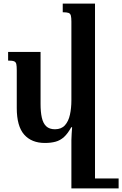

<svg xmlns="http://www.w3.org/2000/svg" viewBox="-20 -780 678 1065"><path d="M229 13Q155 13 114 -33.5Q73 -80 73 -181V-390Q73 -413 70.5 -424.5Q68 -436 58 -440Q48 -444 25 -444V-492H205V-203Q205 -159 212 -127.5Q219 -96 236.5 -79.5Q254 -63 285 -63Q320 -63 340 -85Q360 -107 368 -144Q376 -181 376 -223V-660Q376 -682 373 -693.5Q370 -705 360 -708.5Q350 -712 328 -712V-760H507V265H376V-3Q376 -21 377.5 -38.5Q379 -56 380 -74H375Q356 -39 335 -20Q314 -1 288 6Q262 13 229 13ZM489 265V210H638V265Z"/></svg>

Font: Noto Serif Armenian SemiBold
Style: Regular
Weight: 600
Version: Version 2.007